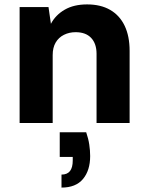

<svg xmlns="http://www.w3.org/2000/svg" viewBox="-20 -558 679 871"><path d="M69 0V-526H200L211 -450Q232 -490 273.5 -514Q315 -538 375 -538Q437 -538 480 -513Q523 -488 545.5 -441Q568 -394 568 -327V0H418V-314Q418 -360 393.5 -386Q369 -412 323 -412Q294 -412 270 -400Q246 -388 232.5 -365Q219 -342 219 -308V0ZM259 293V234Q285 234 297.5 218Q310 202 310 170V154H251V42H371Q381 71 385 98Q389 125 389 150Q389 215 356.5 254Q324 293 259 293Z"/></svg>

Font: DM Sans 9pt Black
Style: Regular
Weight: 900
Version: Version 4.004;gftools[0.9.30]